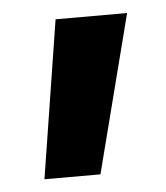

<svg xmlns="http://www.w3.org/2000/svg" viewBox="-34 -732 308 357"><g transform="rotate(-5 120.0 -553.0)"><path d="M35.5 -405.5 82 -700H215.5L140 -405.5Z"/></g></svg>

Font: Geologica SemiBold
Style: Regular
Weight: 600
Designer: Sindre Bremnes, Frode Helland
Foundry: Monokrom Skriftforlag AS
Version: Version 1.010;gftools[0.9.28]